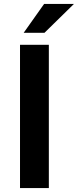

<svg xmlns="http://www.w3.org/2000/svg" viewBox="-20 -949 393 969"><path d="M81 0V-723H226.5V0ZM99.5 -783.5 202.5 -929H353L204.5 -783.5Z"/></svg>

Font: Public Sans Thin
Style: Bold
Weight: 700
Version: Version 2.001